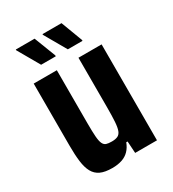

<svg xmlns="http://www.w3.org/2000/svg" viewBox="-171 -781 795 884"><g transform="rotate(-30 227.0 -339.5)"><path d="M165 8Q126 8 102.5 -3Q79 -14 66.5 -37Q54 -60 49.5 -95.5Q45 -131 45 -179V-510H168V-227Q168 -183 170 -157Q172 -131 178 -118.5Q184 -106 194.5 -102.5Q205 -99 224 -99Q243 -99 255 -104.5Q267 -110 273 -125.5Q279 -141 281 -170.5Q283 -200 283 -247V-510H406V0H290L286 -63H279Q270 -39 254.5 -23Q239 -7 216.5 0.5Q194 8 165 8ZM338 -568H260L194 -683V-687H295L338 -573ZM196 -568H118L52 -683V-687H152L196 -573Z"/></g></svg>

Font: Saira Condensed
Style: Bold
Weight: 700
Width: 3
Designer: Hector Gatti with collaboration of the Omnibus-Type team
Foundry: Omnibus-Type
Version: Version 1.101